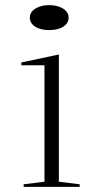

<svg xmlns="http://www.w3.org/2000/svg" viewBox="-20 -727 398 747"><path d="M171 -610Q149 -610 132 -616Q115 -622 105.5 -633Q96 -644 96 -658Q96 -673 105.5 -683.5Q115 -694 132 -700.5Q149 -707 171 -707Q194 -707 211 -700.5Q228 -694 237.5 -683.5Q247 -673 247 -658Q247 -644 237.5 -633Q228 -622 211 -616Q194 -610 171 -610ZM72 0V-10L153 -20V-473H63V-484L209 -515V-20L290 -10V0Z"/></svg>

Font: Kalnia SemiExpanded ExtraLight
Style: Regular
Weight: 250
Width: 6
Designer: Frida Medrano
Foundry: Frida Medrano
Version: Version 1.105